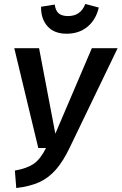

<svg xmlns="http://www.w3.org/2000/svg" viewBox="-20 -934 613 968"><path d="M334 -195Q299 -121 261.5 -78.5Q224 -36 177 -15Q130 6 62 14L55 -74Q117 -85 151 -109Q185 -133 212 -188H173L52 -691H177L259 -260L443 -691H573ZM187 -900 256 -911Q260 -880 276 -866.5Q292 -853 323 -853Q387 -853 410 -914L478 -896Q464 -835 421.5 -799.5Q379 -764 316 -764Q253 -764 219.5 -801.5Q186 -839 187 -900Z"/></svg>

Font: Fira Sans Condensed Medium
Style: Italic
Weight: 500
Width: 3
Italic angle: -8°
Designer: bBox Type GmbH & Carrois Corporate GbR & Edenspiekermann AG
Foundry: bBox Type GmbH & Carrois Corporate GbR & Edenspiekermann AG
Version: Version 4.301